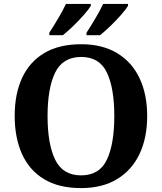

<svg xmlns="http://www.w3.org/2000/svg" viewBox="-20 -951 827 981"><path d="M394 10Q280 10 204.5 -36Q129 -82 92 -165Q55 -248 55 -359Q55 -470 92.5 -552Q130 -634 205.5 -679.5Q281 -725 395 -725Q503 -725 578.5 -679.5Q654 -634 693 -551.5Q732 -469 732 -358Q732 -247 693 -164.5Q654 -82 578.5 -36Q503 10 394 10ZM394 -55Q488 -55 526 -135Q564 -215 564 -358Q564 -501 526 -580.5Q488 -660 395 -660Q301 -660 262 -580.5Q223 -501 223 -358Q223 -215 262 -135Q301 -55 394 -55ZM422 -784Q443 -816 467 -856.5Q491 -897 507 -931H634V-921Q624 -904 598.5 -875Q573 -846 543.5 -817.5Q514 -789 491 -771H422ZM232 -784Q253 -816 277 -856.5Q301 -897 317 -931H444V-921Q434 -904 408.5 -875Q383 -846 353.5 -817.5Q324 -789 301 -771H232Z"/></svg>

Font: Noto Serif Ethiopic
Style: Bold
Weight: 700
Designer: Monotype Design Team
Foundry: Monotype Imaging Inc.
Version: Version 2.102; ttfautohint (v1.8.4.7-5d5b)